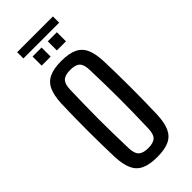

<svg xmlns="http://www.w3.org/2000/svg" viewBox="-252 -818 868 868"><g transform="rotate(-45 182.0 -384.5)"><path d="M182.5 7.2Q134 7.2 105 -6.4Q75.9 -20.1 62.6 -49.8Q49.2 -79.6 46.8 -127.8Q45.5 -166.7 44.8 -210.3Q44 -254 44 -299.3Q44 -344.6 44.7 -388.5Q45.4 -432.4 46.8 -472Q49.2 -520.4 62.5 -550.1Q75.8 -579.8 104.9 -593.5Q133.9 -607.2 182.5 -607.2Q231.5 -607.2 260.3 -593.5Q289 -579.7 302.3 -550Q315.5 -520.3 317.5 -472Q318.9 -433.1 319.6 -389.4Q320.3 -345.7 320.3 -300.6Q320.3 -255.5 319.6 -211.5Q318.9 -167.5 317.5 -127.8Q315.5 -80.2 302.3 -50.2Q289 -20.3 260.3 -6.5Q231.5 7.2 182.5 7.2ZM182.5 -50.3Q215.5 -50.3 229.8 -64.2Q244.1 -78 245 -112.5Q246.4 -164.4 247.4 -210.2Q248.3 -256 248.3 -300.1Q248.3 -344.2 247.4 -390Q246.4 -435.8 245 -487.3Q244.1 -522.1 230.2 -536.1Q216.3 -550.1 182.5 -550.1Q148.8 -550.1 134.6 -536.1Q120.3 -522.1 119.3 -487.3Q117.9 -435.8 117 -389.9Q116.1 -344.1 116.1 -299.9Q116.1 -255.6 117 -209.8Q117.9 -163.9 119.3 -112.5Q120.3 -78 135 -64.2Q149.6 -50.3 182.5 -50.3ZM202.3 -655V-713.1H260.4V-655ZM105 -655V-713.1H162.6V-655ZM69.6 -776.2H298.3V-736.2H69.6Z"/></g></svg>

Font: Big Shoulders Display SC Thin
Style: Regular
Weight: 100
Designer: Patric King
Foundry: XO Type Co
Version: Version 2.002